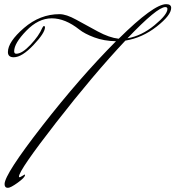

<svg xmlns="http://www.w3.org/2000/svg" viewBox="-20 -776 842 922"><path d="M784 -733Q784 -742 774 -742Q735 -742 592 -592Q660 -604 722 -655Q784 -706 784 -733ZM196 -645Q196 -618 140.5 -559.5Q85 -501 46 -501Q18 -501 18 -526Q18 -575 95 -641.5Q172 -708 266 -708Q298 -708 346 -681.5Q394 -655 449.5 -625Q505 -595 550 -590Q718 -756 778 -756Q802 -756 802 -738Q802 -703 732.5 -648.5Q663 -594 582 -581Q428 -417 249.5 -187.5Q71 42 71 72Q71 75 73.5 75Q76 75 79.5 73Q83 71 87.5 68.5Q92 66 95 64Q98 62 99 62Q100 62 100 65Q100 76 65.5 101Q31 126 18 126Q2 126 2 108Q2 61 182.5 -171Q363 -403 537 -578Q479 -579 432.5 -596.5Q386 -614 361 -634Q293 -688 228.5 -688Q164 -688 106 -628Q48 -568 48 -530Q48 -518 58 -518Q86 -518 126.5 -561Q167 -604 183 -642Q188 -651 190 -651Q196 -651 196 -645Z"/></svg>

Font: Herr Von Muellerhoff
Style: Regular
Weight: 400
Version: Version 1.000